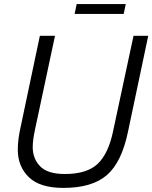

<svg xmlns="http://www.w3.org/2000/svg" viewBox="-20 -905 745 939"><path d="M606 -261Q575 -111 502.5 -48.5Q430 14 290 14Q175 14 121 -38.5Q67 -91 67 -173Q67 -225 82 -289L175 -730H249L152 -275Q140 -220 140 -186Q140 -129 176.5 -91.5Q213 -54 297 -54Q405 -54 457.5 -103.5Q510 -153 533 -263L633 -730H705ZM345 -837 355 -885H595L585 -837Z"/></svg>

Font: Nacelle Light
Style: Italic
Weight: 300
Italic angle: -12°
Designer: Sora Sagano
Foundry: Sora Sagano
Version: Version 1.000;FEAKit 1.0